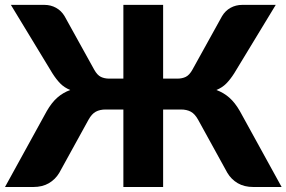

<svg xmlns="http://www.w3.org/2000/svg" viewBox="-26 -748 1146 768"><path d="M1100.5 0H987.5Q951 0 925 -15.2Q899 -30.5 883.5 -56.5L766.5 -269Q753.5 -292.5 737.2 -301.2Q721 -310 697.5 -310H626.5V0H467.5V-310H397Q373.5 -310 357.2 -301.2Q341 -292.5 328 -269L211 -56.5Q195.5 -30.5 169.5 -15.2Q143.5 0 107 0H-6L161 -303.5Q180.5 -337.5 203.2 -357.5Q226 -377.5 255 -388Q231.5 -397.5 215.2 -414Q199 -430.5 183.5 -455L17.5 -728.5H151.5Q177 -728.5 198.2 -716.8Q219.5 -705 232.5 -683L351 -469Q363 -447.5 377.5 -440.5Q392 -433.5 411 -433.5H467.5V-728.5H626.5V-433.5H683.5Q702.5 -433.5 717 -440.5Q731.5 -447.5 743.5 -469L862 -683Q875 -705 896.2 -716.8Q917.5 -728.5 943 -728.5H1077L911 -455Q895.5 -430.5 879.2 -414Q863 -397.5 839.5 -388Q868.5 -377.5 891.2 -357.5Q914 -337.5 933.5 -303.5Z"/></svg>

Font: Lato 2
Style: Regular
Weight: 900
Designer: Lukasz Dziedzic with Adam Twardoch and Botio Nikoltchev
Foundry: tyPoland Lukasz Dziedzic
Version: Version 2.015; 2015-08-06; http://www.latofonts.com/